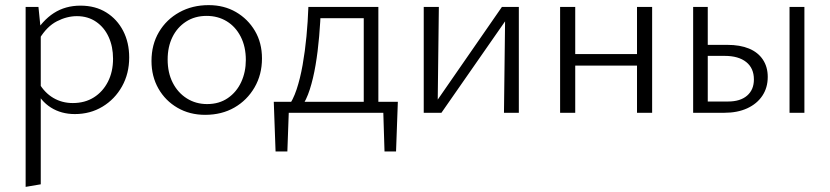

<svg xmlns="http://www.w3.org/2000/svg" viewBox="-20 -440 3239 749"><path d="M272 5Q219 5 178.5 -20.5Q138 -46 116 -95L132 -116Q154 -78 188 -58Q222 -38 264 -38Q311 -38 346 -60Q381 -82 401 -121Q421 -160 421 -211Q421 -258 404 -295.5Q387 -333 355 -355Q323 -377 280 -377Q241 -377 202 -357Q163 -337 134 -289L111 -302Q145 -360 190 -389Q235 -418 294 -418Q352 -418 394.5 -391.5Q437 -365 460.5 -319.5Q484 -274 484 -216Q484 -153 456 -103Q428 -53 380 -24Q332 5 272 5ZM80 289V-413H130L139 -324V279Z M780 8Q720 8 672.5 -19.5Q625 -47 598 -94.5Q571 -142 571 -202Q571 -266 600 -315Q629 -364 679.5 -392Q730 -420 794 -420Q854 -420 900.5 -393Q947 -366 974.5 -319.5Q1002 -273 1002 -212Q1002 -149 973 -99Q944 -49 894.5 -20.5Q845 8 780 8ZM788 -34Q835 -34 869 -57.5Q903 -81 921 -120Q939 -159 939 -206Q939 -258 919 -297Q899 -336 864.5 -357Q830 -378 786 -378Q740 -378 705.5 -355.5Q671 -333 652.5 -295Q634 -257 634 -208Q634 -156 654 -117Q674 -78 709 -56Q744 -34 788 -34Z M1103 -23Q1123 -49 1137 -91Q1151 -133 1160.5 -186.5Q1170 -240 1175.5 -298Q1181 -356 1183 -413H1232Q1230 -356 1225 -297.5Q1220 -239 1211 -186Q1202 -133 1188.5 -91Q1175 -49 1156 -23ZM1055 151 1048 -43H1108L1101 151ZM1073 0 1061 -43H1532L1507 0ZM1480 151 1474 -43H1532L1525 151ZM1399 0V-413H1456V0ZM1213 -369V-413H1425V-369Z M1946 0 1951 -413H2004V0ZM1633 0V-413H1692L1687 0ZM1670 0V-26L1938 -413H1970V-385L1702 0Z M2465 0V-413H2524V0ZM2165 0V-413H2224V0ZM2193 -184V-229H2495V-184Z M2684 0V-413H2741V-44H2820Q2868 -44 2894.5 -67Q2921 -90 2921 -130Q2921 -174 2891 -198Q2861 -222 2807 -222H2725V-265H2817Q2867 -265 2902 -250.5Q2937 -236 2956 -207.5Q2975 -179 2975 -140Q2975 -98 2954 -66.5Q2933 -35 2895 -17.5Q2857 0 2805 0ZM3060 0V-413H3118V0Z"/></svg>

Font: Ysabeau Office Light
Style: Regular
Weight: 300
Designer: Christian Thalmann (Catharsis Fonts)
Version: Version 2.001;gftools[0.9.30]; featfreeze: tnum,lnum,ss02